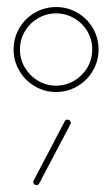

<svg xmlns="http://www.w3.org/2000/svg" viewBox="-20 -539 327 559"><path d="M248.5 -394.8Q248.5 -423.7 234.3 -447.8Q220 -471.9 195.9 -485.9Q171.9 -500 143.3 -500Q114.8 -500 90.7 -485.9Q66.7 -471.9 52.4 -447.8Q38.1 -423.7 38.1 -394.8Q38.1 -366.3 52.4 -342.2Q66.7 -318.1 90.7 -303.9Q114.8 -289.6 143.3 -289.6Q171.9 -289.6 195.9 -303.9Q220 -318.1 234.3 -342.2Q248.5 -366.3 248.5 -394.8ZM19.6 -394.8Q19.6 -428.5 36.3 -457Q53 -485.6 81.5 -502Q110 -518.5 143.3 -518.5Q176.7 -518.5 205.2 -502Q233.7 -485.6 250.4 -457Q267 -428.5 267 -394.8Q267 -361.5 250.4 -333Q233.7 -304.4 205.2 -287.8Q176.7 -271.1 143.3 -271.1Q110 -271.1 81.5 -287.8Q53 -304.4 36.3 -333Q19.6 -361.5 19.6 -394.8ZM85.9 0Q82.2 0 79.4 -2.8Q76.7 -5.6 76.7 -9.3Q76.7 -10.7 78.1 -13.7L168.5 -185.9Q171.1 -190.7 176.7 -190.7Q180.7 -190.7 183.3 -188.1Q185.9 -185.6 185.9 -181.5Q185.9 -179.3 184.8 -177L94.1 -4.8Q91.9 0 85.9 0Z"/></svg>

Font: 26F Galaxy Sans Hairline
Style: Regular
Weight: 50
Designer: C₂₉H₂₅N₃O₅
Version: Version 1.100